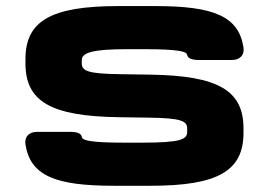

<svg xmlns="http://www.w3.org/2000/svg" viewBox="-20 -594 877 626"><path d="M351.1 11.7H471.2C691.9 11.7 773.9 -37.6 773.9 -161.1V-175.3C773.9 -298.8 691.9 -347.2 471.2 -350.6L372.6 -352.1C265.1 -353.5 246.6 -362.8 246.6 -388.2V-397.5C246.6 -422.9 282.7 -433.6 395 -433.6H452.6C560.1 -433.6 587.9 -426.3 589.8 -416C592.3 -402.8 606 -398.4 630.4 -398.4H736.3C760.7 -398.4 777.8 -413.1 773.9 -439C758.3 -541.5 676.3 -574.2 485.8 -574.2H365.7C145 -574.2 63 -524.9 63 -401.4V-387.2C63 -263.7 145 -215.3 365.7 -211.9L464.4 -210.4C571.8 -209 590.3 -199.7 590.3 -174.3V-165C590.3 -139.6 571.8 -128.9 441.9 -128.9H384.3C276.9 -128.9 249 -136.2 247.1 -146.5C244.6 -160.2 231 -164.1 206.5 -164.1H100.6C76.2 -164.1 59.1 -149.4 63 -123.5C78.6 -21 160.6 11.7 351.1 11.7Z"/></svg>

Font: Gyrotrope Black
Style: Regular
Weight: 900
Designer: David Moles
Version: Version 1.003;Glyphs 3.3.1 (3343)